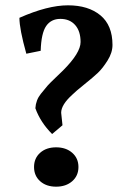

<svg xmlns="http://www.w3.org/2000/svg" viewBox="-20 -686 482 722"><path d="M217 -421Q283 -487 283 -528Q283 -569 262.5 -592Q242 -615 207 -615Q172 -615 153.5 -588Q135 -561 133 -495L79 -484Q53 -577 53 -619Q159 -666 235.5 -666Q312 -666 357.5 -628.5Q403 -591 403 -517Q403 -488 384.5 -458.5Q366 -429 348 -412Q330 -395 297.5 -369Q265 -343 252 -330Q210 -292 210 -262L215 -215L176 -182Q132 -226 113 -279Q115 -310 133.5 -333Q152 -356 159 -364Q166 -372 189.5 -394.5Q213 -417 217 -421ZM131 -4.5Q108 -25 108 -58Q108 -91 131 -111.5Q154 -132 191 -132Q228 -132 251.5 -111.5Q275 -91 275 -58Q275 -25 251.5 -4.5Q228 16 191 16Q154 16 131 -4.5Z"/></svg>

Font: Buenard
Style: Bold
Weight: 700
Foundry: FontFuror
Version: Version 1.002 2011